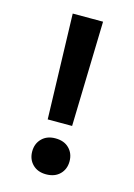

<svg xmlns="http://www.w3.org/2000/svg" viewBox="-90 -590 451 645"><g transform="rotate(15 135.0 -267.5)"><path d="M134.8 4.9C154.9 4.9 170.9 -1 182.6 -12.7C194.3 -24.4 200.2 -39.4 200.2 -57.6C200.2 -75.8 194.3 -90.8 182.6 -102.5C170.9 -114.3 154.9 -120.1 134.8 -120.1C115.2 -120.1 99.6 -114.3 87.9 -102.5C76.2 -90.8 70.3 -75.8 70.3 -57.6C70.3 -39.4 76.2 -24.4 87.9 -12.7C99.6 -1 115.2 4.9 134.8 4.9ZM92.8 -174.8H130.9H177.7C182.3 -336.9 185.5 -458.7 187.5 -540H147.5H82C87.2 -357.7 90.8 -236 92.8 -174.8Z"/></g></svg>

Font: Helmet
Style: Regular
Weight: 400
Designer: Carl Enlund
Version: 1.0